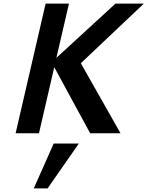

<svg xmlns="http://www.w3.org/2000/svg" viewBox="-20 -742 821 1069"><path d="M651 0 430 -390 781 -722H623L294 -420L364 -722H234L67 0H197L282 -368L482 0ZM419 57H279L168 307H245Z"/></svg>

Font: Perun SemiBold Italic
Style: Regular
Weight: 400
Italic angle: -12°
Foundry: Copyright (c) Stefan Peev, Context Ltd, 2016
Version: Version 1.026